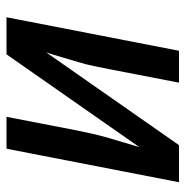

<svg xmlns="http://www.w3.org/2000/svg" viewBox="-10 -560 570 590"><g transform="rotate(-90 275.0 -265.0)"><path d="M10 0 113 -530H211L170 -318Q165 -293 159.5 -268.5Q154 -244 147 -219.5Q140 -195 132.5 -170.5Q125 -146 118 -122L403 -530H517L414 0H316L357 -212Q362 -237 367 -261.5Q372 -286 379.5 -310.5Q387 -335 394 -359.5Q401 -384 409 -408L124 0Z"/></g></svg>

Font: Lode Dark
Style: Bold Italic
Weight: 700
Italic angle: -11°
Monospace: yes
Designer: Belleve Invis
Foundry: Belleve Invis
Version: Version 29.2.0; ttfautohint (v1.8.3)